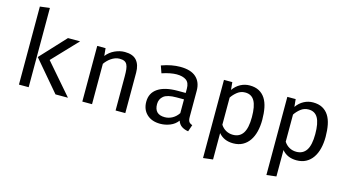

<svg xmlns="http://www.w3.org/2000/svg" viewBox="-98 -1146 3196 1756"><g transform="rotate(15 1500.0 -268.5)"><path d="M97 0V-739L189 -750V0ZM198 -288 420 -527H535L310 -290L561 0H443Z M697 0V-527H776L783 -455Q815 -496 862 -517.5Q909 -539 956 -539Q1033 -539 1068.5 -498Q1104 -457 1104 -383V0H1012V-323Q1012 -362 1009 -389Q1006 -416 997 -433.5Q988 -451 971 -459Q954 -467 925 -467Q904 -467 884 -459.5Q864 -452 846.5 -440Q829 -428 814 -412.5Q799 -397 789 -382V0Z M1682 -119Q1682 -87 1692 -73Q1702 -59 1724 -52L1702 12Q1667 7 1640.5 -10Q1614 -27 1602 -62Q1574 -24 1529 -6Q1484 12 1436 12Q1356 12 1309 -32.5Q1262 -77 1262 -151Q1262 -233 1327 -277Q1392 -321 1513 -321H1590V-362Q1590 -418 1557.5 -441Q1525 -464 1467 -464Q1441 -464 1405.5 -457.5Q1370 -451 1329 -437L1305 -505Q1354 -523 1398 -531Q1442 -539 1481 -539Q1582 -539 1632 -493.5Q1682 -448 1682 -367ZM1461 -57Q1499 -57 1533 -76Q1567 -95 1590 -130V-260H1518Q1433 -260 1398 -231.5Q1363 -203 1363 -155Q1363 -57 1461 -57Z M1897 213V-527H1976L1983 -455Q2012 -496 2052.5 -517.5Q2093 -539 2139 -539Q2191 -539 2227.5 -519.5Q2264 -500 2287 -464Q2310 -428 2320 -377Q2330 -326 2330 -264Q2330 -204 2317.5 -153.5Q2305 -103 2279.5 -66Q2254 -29 2216 -8.5Q2178 12 2127 12Q2039 12 1989 -48V202ZM2105 -63Q2168 -63 2200 -111.5Q2232 -160 2232 -264Q2232 -367 2204 -416.5Q2176 -466 2116 -466Q2074 -466 2042 -441Q2010 -416 1989 -384V-127Q2009 -96 2039 -79.5Q2069 -63 2105 -63Z M2497 213V-527H2576L2583 -455Q2612 -496 2652.5 -517.5Q2693 -539 2739 -539Q2791 -539 2827.5 -519.5Q2864 -500 2887 -464Q2910 -428 2920 -377Q2930 -326 2930 -264Q2930 -204 2917.5 -153.5Q2905 -103 2879.5 -66Q2854 -29 2816 -8.5Q2778 12 2727 12Q2639 12 2589 -48V202ZM2705 -63Q2768 -63 2800 -111.5Q2832 -160 2832 -264Q2832 -367 2804 -416.5Q2776 -466 2716 -466Q2674 -466 2642 -441Q2610 -416 2589 -384V-127Q2609 -96 2639 -79.5Q2669 -63 2705 -63Z"/></g></svg>

Font: Wlorlttqgufhjawjgtejqphaquk
Style: Regular
Weight: 400
Monospace: yes
Designer: Carrois Corporate & Edenspiekermann
Foundry: Carrois Corporate GbR & Edenspiekermann AG
Version: Version 2.001